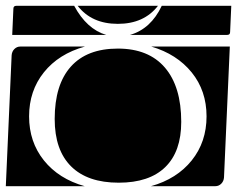

<svg xmlns="http://www.w3.org/2000/svg" viewBox="-20 -650 815 660"><path d="M0 -10 20 -460Q21 -473 29.5 -481.5Q38 -490 50 -490H272Q182 -465 131 -401.5Q80 -338 80 -250Q80 -162 131 -98.5Q182 -35 271 -10ZM499 -10Q588 -35 639 -98.5Q690 -162 690 -250Q690 -338 639 -401Q588 -464 500 -490H770L750 -40Q749 -27 740.5 -18.5Q732 -10 720 -10ZM168 -241Q168 -359 223.5 -421Q279 -483 385 -483Q491 -483 547 -417.5Q603 -352 603 -231Q603 -129 548 -75.5Q493 -22 388 -22Q281 -22 224.5 -78Q168 -134 168 -241ZM22 -530 26 -620Q26 -630 36 -630H235Q278 -550 345 -530ZM427 -530Q499 -551 536 -630H775L771 -540Q771 -530 761 -530ZM247 -630H523Q475 -568 385 -568Q295 -568 247 -630Z"/></svg>

Font: PrimecolorCV1
Style: Medium
Weight: 500
Designer: gluk
Foundry: gluk
Version: Version 0.672